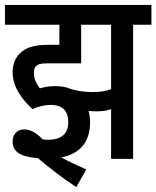

<svg xmlns="http://www.w3.org/2000/svg" viewBox="-20 -642 632 776"><path d="M185 -218C236 -218 256 -190 256 -149C256 -98 224 -77 173 -77C166 -77 159 -78 152 -79C125 -108 100 -119 78 -119C50 -119 31 -100 31 -69C31 -24 72 -7 133 -3C181 38 232 77 288 114L329 43C297 29 258 11 227 -6C306 -20 344 -72 344 -147C344 -163 342 -179 338 -194C348 -193 357 -192 365 -192C389 -192 409 -193 429 -201V0H518V-542H592V-622H0V-542H220V-461H179C113 -461 83 -448 61 -427C42 -409 31 -382 31 -351C31 -288 71 -239 111 -201C136 -212 161 -218 185 -218ZM351 -270C320 -270 289 -275 267 -282C249 -290 228 -294 203 -294C185 -294 162 -291 141 -285C127 -304 117 -323 117 -348C117 -358 119 -368 125 -374C133 -382 144 -386 170 -386H308V-542H429V-282C408 -273 384 -270 351 -270Z"/></svg>

Font: Noto Sans Devanagari UI ExtraCondensed Medium
Style: Regular
Weight: 500
Width: 2
Designer: Jelle Bosma - Monotype Design Team
Foundry: Monotype Imaging Inc.
Version: Version 2.003